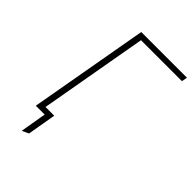

<svg xmlns="http://www.w3.org/2000/svg" viewBox="-247 -804 1061 1061"><g transform="rotate(45 284.0 -273.5)"><path d="M129.5 153 155.5 0H104.5L110.5 -33H197.5L168.5 135ZM86.5 0 210.5 -700H567.5L561.5 -667H241.5L123.5 0Z"/></g></svg>

Font: Overpass Thin
Style: Italic
Weight: 250
Italic angle: -10°
Designer: Delve Withrington, Dave Bailey, Thomas Jockin
Foundry: Delve Fonts LLC
Version: Version 4.000